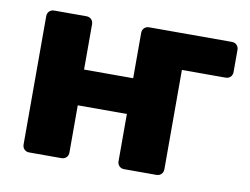

<svg xmlns="http://www.w3.org/2000/svg" viewBox="-62 -607 901 693"><g transform="rotate(10 388.0 -260.0)"><path d="M735 -520Q746 -520 753 -513Q760 -506 760 -495V-414Q760 -403 753 -396Q746 -389 735 -389H575V-25Q575 -14 568 -7Q561 0 550 0H432Q421 0 414 -7Q407 -14 407 -25V-198H227V-25Q227 -14 220 -7Q213 0 202 0H84Q73 0 66 -7Q59 -14 59 -25V-495Q59 -506 66 -513Q73 -520 84 -520H202Q213 -520 220 -513Q227 -506 227 -495V-329H407V-495Q407 -506 414 -513Q421 -520 432 -520Z"/></g></svg>

Font: Fz Rubik
Style: Bold
Weight: 700
Designer: Hubert and Fischer
Foundry: Hubert and Fischer
Version: Vit hóa bi FontZin.com